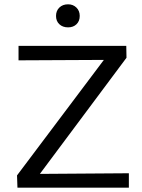

<svg xmlns="http://www.w3.org/2000/svg" viewBox="-20 -871 659 891"><path d="M240 -797Q240 -821 255.5 -836Q271 -851 296 -851Q319 -851 334.5 -836Q350 -821 350 -797Q350 -773 335 -758.5Q320 -744 296 -744Q271 -744 255.5 -758.5Q240 -773 240 -797ZM578 -67V0H61L59 -57L462 -593L66 -591V-658H566L567 -603L165 -64Z"/></svg>

Font: Ysabeau Infant Medium
Style: Regular
Weight: 500
Designer: Christian Thalmann (Catharsis Fonts)
Version: Version 0.003